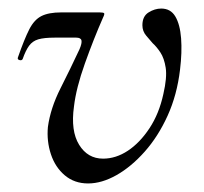

<svg xmlns="http://www.w3.org/2000/svg" viewBox="-20 -416 477 449"><path d="M186 13Q154 13 131.5 -6Q109 -25 99 -55.5Q89 -86 92 -119Q98 -163 121.5 -209.5Q145 -256 166 -301Q172 -315 170.5 -321.5Q169 -328 158 -328H108Q83 -328 69.5 -324Q56 -320 48 -309Q40 -298 33 -278Q31 -274 25.5 -275.5Q20 -277 22 -282Q37 -325 48.5 -347.5Q60 -370 77 -378.5Q94 -387 123 -387H213Q222 -387 223.5 -385Q225 -383 221 -375Q199 -325 178.5 -267.5Q158 -210 153 -167Q145 -110 165 -77.5Q185 -45 221 -45Q251 -45 279 -63.5Q307 -82 329.5 -116Q352 -150 362 -196Q371 -235 367.5 -257.5Q364 -280 355 -293.5Q346 -307 337 -315Q331 -322 322 -332.5Q313 -343 313 -357Q313 -378 327.5 -387Q342 -396 357 -396Q379 -396 390 -377.5Q401 -359 403.5 -326.5Q406 -294 401 -253Q394 -194 372 -145.5Q350 -97 318.5 -61.5Q287 -26 252.5 -6.5Q218 13 186 13Z"/></svg>

Font: Cormorant Medium
Style: Italic
Weight: 500
Italic angle: -10°
Designer: Christian Thalmann (Catharsis Fonts)
Foundry: Catharsis Fonts
Version: Version 4.000